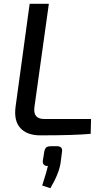

<svg xmlns="http://www.w3.org/2000/svg" viewBox="-20 -710 551 1010"><path d="M237 -690 161 -146Q153 -84 213 -84H459L457 -6Q371 2 192 2Q122 2 87 -36.5Q52 -75 62 -149L136 -690ZM252 59H278Q312 59 306 90L299 145Q291 202 245 280L202 266Q228 184 232 163Q218 164 211 156.5Q204 149 205 137L213 87Q217 70 224.5 64.5Q232 59 252 59Z"/></svg>

Font: Exo 2.0 Medium
Style: Italic
Weight: 500
Italic angle: -8°
Designer: Natanael Gama
Version: Version 1.001;PS 001.001;hotconv 1.0.70;makeotf.lib2.5.58329